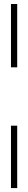

<svg xmlns="http://www.w3.org/2000/svg" viewBox="-20 -770 139 954"><path d="M34.5 -435.5V-750H65.5V-435.5ZM34.5 164.5V-145.5H65.5V164.5Z"/></svg>

Font: Imbue Thin 10pt ExtraLight
Style: Regular
Weight: 250
Version: Version 1.102